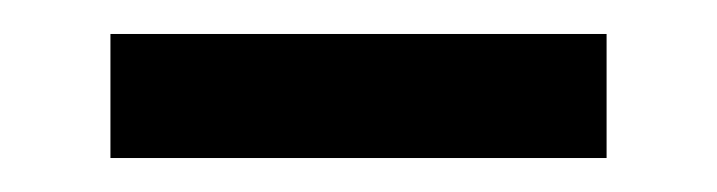

<svg xmlns="http://www.w3.org/2000/svg" viewBox="-20 -345 422 113"><path d="M45 -252H337V-325H45Z"/></svg>

Font: Source Han Serif KR Heavy
Style: Regular
Weight: 900
Designer: Ryoko NISHIZUKA 西塚涼子 (kana & ideographs); Frank Grießhammer (Latin, Greek & Cyrillic); Wenlong ZHANG 张文龙 (bopomofo); San
Foundry: Adobe
Version: Version 2.001;hotconv 1.1.0;makeotfexe 2.6.0